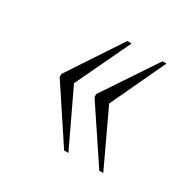

<svg xmlns="http://www.w3.org/2000/svg" viewBox="-93 -542 545 544"><g transform="rotate(30 179.5 -270.0)"><path d="M293 -91H306L222 -270L306 -449H293L177 -275V-265ZM178 -91H192L107 -270L192 -449H178L63 -275V-265Z"/></g></svg>

Font: Noto Serif Sinhala ExtraCondensed Thin
Style: Regular
Weight: 100
Width: 2
Designer: Jelle Bosma - Monotype Design Team
Foundry: Monotype Imaging Inc.
Version: Version 2.007